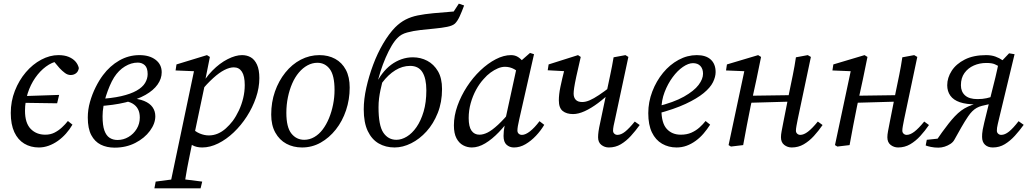

<svg xmlns="http://www.w3.org/2000/svg" viewBox="-20 -795 5635 1052"><path d="M87 -232 93 -268 304 -275 293 -229ZM193 13Q148 13 113 -8Q78 -29 58.5 -71Q39 -113 39 -176Q39 -240 61.5 -297.5Q84 -355 121.5 -399Q159 -443 206 -468Q253 -493 300 -493Q333 -493 356 -483.5Q379 -474 393 -458.5Q407 -443 412 -422Q409 -403 396.5 -393.5Q384 -384 367 -384Q351 -384 336 -395Q321 -406 306 -422L263 -473H318V-460H298Q264 -454 231.5 -430Q199 -406 173 -368.5Q147 -331 132 -284.5Q117 -238 117 -188Q117 -121 148 -89Q179 -57 228 -57Q256 -57 278 -68Q300 -79 319 -96.5Q338 -114 352 -132L377 -112Q362 -86 341.5 -63Q321 -40 297 -23Q273 -6 246.5 3.5Q220 13 193 13Z M608 14Q565 14 532 -2.5Q499 -19 480 -55Q461 -91 461 -151Q461 -194 473 -236.5Q485 -279 504 -317Q523 -355 544 -383Q582 -434 633.5 -463.5Q685 -493 744 -493Q799 -493 832.5 -467.5Q866 -442 866 -399Q866 -364 843.5 -332Q821 -300 777 -275Q733 -250 667.5 -234Q602 -218 514 -213V-252Q591 -256 643.5 -268Q696 -280 728.5 -298.5Q761 -317 775 -340.5Q789 -364 789 -389Q789 -423 773.5 -437.5Q758 -452 735 -452Q699 -452 664.5 -431Q630 -410 605 -371Q592 -350 581 -324Q570 -298 561 -270Q552 -242 547 -213.5Q542 -185 542 -158Q542 -108 552 -80Q562 -52 580.5 -40Q599 -28 624 -28Q656 -28 684 -44.5Q712 -61 729 -89Q746 -117 746 -151Q746 -178 736 -197Q726 -216 706.5 -227.5Q687 -239 658 -242L690 -270L688 -257Q738 -255 769.5 -242Q801 -229 816 -207.5Q831 -186 831 -158Q831 -118 801.5 -78Q772 -38 721.5 -12Q671 14 608 14Z M826 237 833 200 947 185H968L1088 200L1079 237ZM908 237 1046 -420 1062 -404 942 -409 947 -442 1114 -493 1130 -483 1102 -343 1104 -339 1041 -40 1036 -25Q1024 35 1014.5 81Q1005 127 999 164.5Q993 202 987 237ZM1088 13Q1057 13 1035 1Q1013 -11 990 -38L1026 -98Q1049 -74 1074.5 -63.5Q1100 -53 1124 -53Q1150 -53 1173.5 -63Q1197 -73 1217.5 -91.5Q1238 -110 1255 -132Q1274 -158 1289 -190Q1304 -222 1312.5 -257.5Q1321 -293 1321 -329Q1321 -378 1305.5 -402Q1290 -426 1261 -426Q1238 -426 1209.5 -411.5Q1181 -397 1148 -367Q1115 -337 1076 -291L1063 -310H1073Q1103 -367 1143.5 -408Q1184 -449 1227.5 -471Q1271 -493 1306 -493Q1333 -493 1354 -481Q1375 -469 1388 -441Q1401 -413 1401 -367Q1401 -314 1382.5 -260Q1364 -206 1332.5 -157Q1301 -108 1260.5 -69.5Q1220 -31 1175.5 -9Q1131 13 1088 13Z M1635 13Q1587 13 1549 -7.5Q1511 -28 1488.5 -68.5Q1466 -109 1466 -167Q1466 -235 1486.5 -293.5Q1507 -352 1543.5 -397.5Q1580 -443 1628 -468Q1676 -493 1730 -493Q1779 -493 1816.5 -472.5Q1854 -452 1875 -412.5Q1896 -373 1896 -315Q1896 -250 1876 -190.5Q1856 -131 1820 -85.5Q1784 -40 1737 -13.5Q1690 13 1635 13ZM1647 -29Q1676 -29 1702 -44Q1728 -59 1748 -85.5Q1768 -112 1782.5 -147Q1797 -182 1805 -222Q1813 -262 1813 -302Q1813 -382 1787 -416.5Q1761 -451 1719 -451Q1691 -451 1665 -437Q1639 -423 1617.5 -397.5Q1596 -372 1581 -337.5Q1566 -303 1557.5 -262Q1549 -221 1549 -177Q1549 -98 1576.5 -63.5Q1604 -29 1647 -29Z M2142 13Q2093 13 2055 -9Q2017 -31 1995 -77Q1973 -123 1973 -196Q1973 -251 1987 -314Q2001 -377 2024.5 -440Q2048 -503 2079.5 -556.5Q2111 -610 2145 -645Q2172 -672 2202 -687.5Q2232 -703 2269 -710.5Q2306 -718 2354 -722.5Q2402 -727 2466 -732L2494 -775L2523 -765Q2510 -730 2498.5 -705Q2487 -680 2473 -666Q2460 -654 2430 -648Q2400 -642 2362 -638.5Q2324 -635 2284 -630.5Q2244 -626 2211 -617Q2178 -608 2160 -589Q2143 -573 2126 -544.5Q2109 -516 2093 -479Q2077 -442 2064.5 -402.5Q2052 -363 2044 -323L2034 -322Q2051 -361 2074 -391Q2097 -421 2123.5 -440.5Q2150 -460 2180 -470.5Q2210 -481 2242 -481Q2285 -481 2321 -462Q2357 -443 2379.5 -405Q2402 -367 2402 -307Q2402 -235 2378.5 -176Q2355 -117 2317 -75Q2279 -33 2233 -10Q2187 13 2142 13ZM2152 -29Q2180 -29 2209 -46.5Q2238 -64 2262 -98.5Q2286 -133 2301 -183.5Q2316 -234 2316 -300Q2316 -365 2294.5 -399.5Q2273 -434 2227 -434Q2185 -434 2146 -410Q2107 -386 2074 -342Q2069 -322 2064.5 -301Q2060 -280 2057 -256.5Q2054 -233 2054 -207Q2054 -107 2080.5 -68Q2107 -29 2152 -29Z M2565 13Q2540 13 2517.5 1Q2495 -11 2481 -37.5Q2467 -64 2467 -108Q2467 -161 2486.5 -215.5Q2506 -270 2538.5 -320Q2571 -370 2612 -409Q2653 -448 2696.5 -470.5Q2740 -493 2780 -493Q2802 -493 2818.5 -482.5Q2835 -472 2848.5 -454Q2862 -436 2876 -412L2840 -386Q2821 -403 2797.5 -416Q2774 -429 2747 -429Q2728 -429 2708 -420.5Q2688 -412 2668 -397.5Q2648 -383 2630 -362Q2607 -337 2588.5 -303Q2570 -269 2559 -229.5Q2548 -190 2548 -148Q2548 -101 2563.5 -79Q2579 -57 2607 -57Q2628 -57 2652 -69Q2676 -81 2709 -111.5Q2742 -142 2786 -195L2795 -160H2785Q2751 -110 2713.5 -71Q2676 -32 2638.5 -9.5Q2601 13 2565 13ZM2796 13Q2772 13 2755.5 -2Q2739 -17 2739 -50Q2739 -65 2740.5 -78Q2742 -91 2744.5 -104Q2747 -117 2750 -132L2748 -136L2816 -448L2825 -453L2884 -505L2906 -498L2825 -141Q2820 -120 2817.5 -104.5Q2815 -89 2815 -80Q2815 -69 2822 -62.5Q2829 -56 2840 -56Q2859 -56 2884 -75.5Q2909 -95 2936 -131L2962 -111Q2943 -79 2916.5 -51Q2890 -23 2859.5 -5Q2829 13 2796 13Z M3120 -170Q3084 -170 3063 -187Q3042 -204 3042 -245Q3042 -261 3044 -279Q3046 -297 3050.5 -318.5Q3055 -340 3061 -366Q3067 -392 3075 -423L3092 -404L2981 -410L2986 -442L3147 -493L3162 -483Q3146 -415 3137.5 -375Q3129 -335 3126 -314.5Q3123 -294 3123 -282Q3123 -261 3134.5 -248.5Q3146 -236 3170 -236Q3189 -236 3211 -245.5Q3233 -255 3261.5 -274Q3290 -293 3325 -320L3341 -293H3329Q3294 -258 3256.5 -230Q3219 -202 3184 -186Q3149 -170 3120 -170ZM3316 13Q3293 13 3275 -1Q3257 -15 3257 -43Q3257 -57 3259.5 -75.5Q3262 -94 3269 -125L3303 -287Q3313 -335 3323.5 -384Q3334 -433 3342 -481L3407 -493L3423 -483L3350 -142Q3345 -122 3342 -105.5Q3339 -89 3339 -79Q3339 -69 3346 -62.5Q3353 -56 3363 -56Q3383 -56 3405 -73.5Q3427 -91 3458 -129L3485 -110Q3462 -78 3436.5 -50Q3411 -22 3381.5 -4.5Q3352 13 3316 13Z M3687 13Q3643 13 3607.5 -7.5Q3572 -28 3552 -69.5Q3532 -111 3532 -175Q3532 -236 3554 -293.5Q3576 -351 3613 -396Q3650 -441 3698 -467Q3746 -493 3798 -493Q3848 -493 3874.5 -468.5Q3901 -444 3901 -400Q3901 -374 3886.5 -344.5Q3872 -315 3835.5 -285Q3799 -255 3737 -226Q3675 -197 3581 -172L3578 -211Q3672 -234 3727.5 -265.5Q3783 -297 3807.5 -329.5Q3832 -362 3832 -391Q3832 -418 3817.5 -433.5Q3803 -449 3777 -449Q3752 -449 3722 -428.5Q3692 -408 3665.5 -372Q3639 -336 3621.5 -290.5Q3604 -245 3604 -195Q3604 -121 3633 -89Q3662 -57 3710 -57Q3743 -57 3768 -68Q3793 -79 3812.5 -96.5Q3832 -114 3846 -132L3871 -112Q3855 -87 3835.5 -64Q3816 -41 3792 -23.5Q3768 -6 3742 3.5Q3716 13 3687 13Z M3985 8 3972 0 4062 -423 4079 -404 3958 -409 3963 -442 4134 -493 4150 -483 4125 -361 4093 -214Q4082 -161 4072 -107.5Q4062 -54 4052 0ZM4055 -231V-270L4338 -274V-239ZM4318 13Q4295 13 4277 -1Q4259 -15 4259 -43Q4259 -57 4262.5 -75.5Q4266 -94 4272 -125L4304 -287Q4314 -335 4324 -384Q4334 -433 4341 -481L4406 -493L4423 -483L4351 -142Q4347 -122 4344 -105.5Q4341 -89 4341 -79Q4341 -69 4348 -62.5Q4355 -56 4365 -56Q4384 -56 4407 -73.5Q4430 -91 4461 -129L4487 -110Q4465 -78 4439.5 -50Q4414 -22 4384 -4.5Q4354 13 4318 13Z M4568 8 4555 0 4645 -423 4662 -404 4541 -409 4546 -442 4717 -493 4733 -483 4708 -361 4676 -214Q4665 -161 4655 -107.5Q4645 -54 4635 0ZM4638 -231V-270L4921 -274V-239ZM4901 13Q4878 13 4860 -1Q4842 -15 4842 -43Q4842 -57 4845.5 -75.5Q4849 -94 4855 -125L4887 -287Q4897 -335 4907 -384Q4917 -433 4924 -481L4989 -493L5006 -483L4934 -142Q4930 -122 4927 -105.5Q4924 -89 4924 -79Q4924 -69 4931 -62.5Q4938 -56 4948 -56Q4967 -56 4990 -73.5Q5013 -91 5044 -129L5070 -110Q5048 -78 5022.5 -50Q4997 -22 4967 -4.5Q4937 13 4901 13Z M5052 2 5058 -29 5153 -39 5099 -9Q5122 -43 5141.5 -70Q5161 -97 5178 -118.5Q5195 -140 5211 -157Q5229 -176 5246.5 -189Q5264 -202 5285 -211.5Q5306 -221 5330 -228L5329 -223Q5274 -223 5239 -235Q5204 -247 5187 -271Q5170 -295 5170 -328Q5170 -369 5194.5 -407Q5219 -445 5266.5 -469Q5314 -493 5383 -493Q5412 -493 5434 -485Q5456 -477 5473 -465L5509 -503L5539 -498L5454 -145Q5450 -128 5447 -115.5Q5444 -103 5443 -95Q5442 -87 5442 -79Q5442 -69 5449 -62.5Q5456 -56 5466 -56Q5486 -56 5508.5 -74Q5531 -92 5561 -131L5589 -111Q5566 -79 5540.5 -51Q5515 -23 5485.5 -5Q5456 13 5420 13Q5393 13 5377 -2Q5361 -17 5361 -45Q5361 -53 5361.5 -62Q5362 -71 5364.5 -85Q5367 -99 5373 -124L5411 -279Q5423 -325 5434 -371Q5445 -417 5454 -463L5459 -429Q5446 -436 5430.5 -443Q5415 -450 5384 -450Q5347 -450 5315.5 -436Q5284 -422 5264.5 -395Q5245 -368 5245 -328Q5245 -293 5267.5 -272.5Q5290 -252 5336 -252Q5364 -252 5386 -257Q5408 -262 5434 -271L5429 -231L5360 -215Q5344 -211 5331 -203.5Q5318 -196 5307 -185Q5296 -174 5285 -158Q5266 -130 5247.5 -97.5Q5229 -65 5209 -29Q5202 -16 5187.5 -6.5Q5173 3 5156 8.5Q5139 14 5121 14Q5100 14 5080.5 10Q5061 6 5052 2Z"/></svg>

Font: Source Serif 4 18pt
Style: Italic
Weight: 400
Italic angle: -12°
Designer: Frank Grießhammer
Foundry: Adobe Systems Incorporated
Version: Version 4.004;hotconv 1.0.116;makeotfexe 2.5.65601